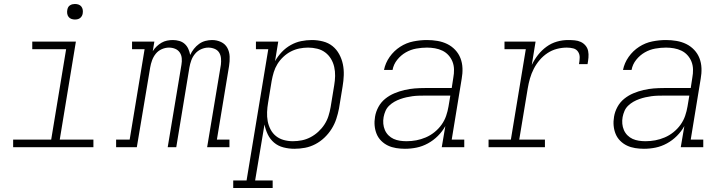

<svg xmlns="http://www.w3.org/2000/svg" viewBox="-20 -739 3640 964"><path d="M46 0V-38H237L312 -492H142V-530H361L280 -38H449V0ZM356 -641Q347 -641 338.5 -644Q330 -647 324.5 -654Q319 -661 317.5 -670.5Q316 -680 318 -690Q319 -696 322 -702Q325 -708 331 -712Q337 -716 343.5 -717.5Q350 -719 356 -719Q366 -719 374.5 -716Q383 -713 388.5 -706Q394 -699 395.5 -689.5Q397 -680 395 -670Q394 -664 390.5 -658Q387 -652 381.5 -648Q376 -644 369.5 -642.5Q363 -641 356 -641Z M563 0V-38H631L706 -492H643V-530H755L747 -482Q755 -495 766.5 -506Q778 -517 791 -524.5Q804 -532 818.5 -535Q833 -538 848 -538Q864 -538 880 -533.5Q896 -529 907.5 -518.5Q919 -508 925.5 -493.5Q932 -479 935 -463Q942 -479 953.5 -493.5Q965 -508 979.5 -518.5Q994 -529 1011 -533.5Q1028 -538 1045 -538Q1069 -538 1090 -528Q1111 -518 1121.5 -498.5Q1132 -479 1133 -455Q1134 -431 1130 -407L1069 -38H1132V0H1020L1089 -414Q1091 -430 1089.5 -446.5Q1088 -463 1080 -475.5Q1072 -488 1057 -494Q1042 -500 1026 -500Q1008 -500 990 -492Q972 -484 959.5 -469Q947 -454 940.5 -436Q934 -418 931 -400L865 0H822L891 -414Q894 -430 892.5 -446.5Q891 -463 882.5 -475.5Q874 -488 859.5 -494Q845 -500 828 -500Q810 -500 792 -492Q774 -484 762 -469Q750 -454 743.5 -436Q737 -418 734 -400L667 0Z M1151 205V167H1218L1327 -492H1265V-530H1377L1361 -432Q1375 -457 1395 -478Q1415 -499 1440 -513Q1465 -527 1492 -532.5Q1519 -538 1546 -538Q1546 -538 1546 -538Q1546 -538 1546 -538Q1574 -538 1601.5 -531Q1629 -524 1649.5 -507.5Q1670 -491 1683 -467Q1696 -443 1701.5 -416.5Q1707 -390 1706 -361.5Q1705 -333 1700 -304L1682 -194Q1677 -168 1668.5 -142Q1660 -116 1645 -92Q1630 -68 1609 -48Q1588 -28 1563 -15Q1538 -2 1511.5 3Q1485 8 1458 8Q1430 8 1403 1Q1376 -6 1356 -23Q1336 -40 1324.5 -64Q1313 -88 1308 -114L1261 167H1349V205ZM1450 -30Q1473 -30 1495.5 -34.5Q1518 -39 1539 -50Q1560 -61 1578 -77.5Q1596 -94 1609 -114Q1622 -134 1629 -156Q1636 -178 1640 -201L1658 -311Q1662 -334 1662.5 -357.5Q1663 -381 1658 -403Q1653 -425 1641.5 -444Q1630 -463 1612.5 -476Q1595 -489 1572.5 -494.5Q1550 -500 1527 -500Q1505 -500 1483 -495.5Q1461 -491 1440.5 -480.5Q1420 -470 1402.5 -453.5Q1385 -437 1373 -417.5Q1361 -398 1354.5 -376.5Q1348 -355 1344 -333L1326 -223Q1322 -200 1321 -176.5Q1320 -153 1324 -131Q1328 -109 1338.5 -89Q1349 -69 1366 -55.5Q1383 -42 1405 -36Q1427 -30 1450 -30Z M2013 8Q1991 8 1969 4.5Q1947 1 1928 -8Q1909 -17 1894 -32Q1879 -47 1871 -66.5Q1863 -86 1861 -108Q1859 -130 1863 -153Q1867 -178 1880 -202Q1893 -226 1914 -243Q1935 -260 1960 -270.5Q1985 -281 2011 -287Q2037 -293 2062 -295Q2087 -297 2113 -297H2248L2256 -349Q2260 -370 2259.5 -390.5Q2259 -411 2252 -429Q2245 -447 2232 -461.5Q2219 -476 2201.5 -484.5Q2184 -493 2164 -496.5Q2144 -500 2124 -500Q2097 -500 2069.5 -495Q2042 -490 2017.5 -476Q1993 -462 1974.5 -439Q1956 -416 1951 -388H1908Q1915 -423 1936.5 -453.5Q1958 -484 1989 -504Q2020 -524 2055 -531Q2090 -538 2124 -538Q2151 -538 2177 -533.5Q2203 -529 2225.5 -518Q2248 -507 2265.5 -488.5Q2283 -470 2292 -446.5Q2301 -423 2302 -396.5Q2303 -370 2298 -343L2248 -38H2311V0H2198L2216 -106Q2201 -79 2178.5 -56.5Q2156 -34 2128.5 -19Q2101 -4 2072 2Q2043 8 2013 8ZM2021 -30Q2046 -30 2070 -34.5Q2094 -39 2117.5 -49Q2141 -59 2161.5 -75.5Q2182 -92 2197 -113Q2212 -134 2220 -157.5Q2228 -181 2232 -205L2241 -259H2113Q2097 -259 2081.5 -258.5Q2066 -258 2051 -256Q2036 -254 2020.5 -250.5Q2005 -247 1989.5 -241.5Q1974 -236 1960 -228Q1946 -220 1934 -208.5Q1922 -197 1915.5 -182Q1909 -167 1906 -151Q1903 -134 1904.5 -117.5Q1906 -101 1912.5 -86Q1919 -71 1930.5 -59.5Q1942 -48 1956.5 -41.5Q1971 -35 1987.5 -32.5Q2004 -30 2021 -30Z M2433 0V-38H2545L2620 -492H2513V-530H2669L2650 -413Q2663 -440 2681.5 -463.5Q2700 -487 2724 -504.5Q2748 -522 2776 -530Q2804 -538 2832 -538Q2849 -538 2865.5 -536.5Q2882 -535 2896 -528.5Q2910 -522 2920 -510Q2930 -498 2933 -482.5Q2936 -467 2934.5 -450Q2933 -433 2930 -417H2887Q2890 -433 2890.5 -449.5Q2891 -466 2882.5 -479Q2874 -492 2858.5 -496Q2843 -500 2826 -500Q2801 -500 2776 -493.5Q2751 -487 2729 -472.5Q2707 -458 2689.5 -437.5Q2672 -417 2660 -393.5Q2648 -370 2641 -345.5Q2634 -321 2630 -297L2587 -38H2716V0Z M3213 8Q3191 8 3169 4.5Q3147 1 3128 -8Q3109 -17 3094 -32Q3079 -47 3071 -66.5Q3063 -86 3061 -108Q3059 -130 3063 -153Q3067 -178 3080 -202Q3093 -226 3114 -243Q3135 -260 3160 -270.5Q3185 -281 3211 -287Q3237 -293 3262 -295Q3287 -297 3313 -297H3448L3456 -349Q3460 -370 3459.5 -390.5Q3459 -411 3452 -429Q3445 -447 3432 -461.5Q3419 -476 3401.5 -484.5Q3384 -493 3364 -496.5Q3344 -500 3324 -500Q3297 -500 3269.5 -495Q3242 -490 3217.5 -476Q3193 -462 3174.5 -439Q3156 -416 3151 -388H3108Q3115 -423 3136.5 -453.5Q3158 -484 3189 -504Q3220 -524 3255 -531Q3290 -538 3324 -538Q3351 -538 3377 -533.5Q3403 -529 3425.5 -518Q3448 -507 3465.5 -488.5Q3483 -470 3492 -446.5Q3501 -423 3502 -396.5Q3503 -370 3498 -343L3448 -38H3511V0H3398L3416 -106Q3401 -79 3378.5 -56.5Q3356 -34 3328.5 -19Q3301 -4 3272 2Q3243 8 3213 8ZM3221 -30Q3246 -30 3270 -34.5Q3294 -39 3317.5 -49Q3341 -59 3361.5 -75.5Q3382 -92 3397 -113Q3412 -134 3420 -157.5Q3428 -181 3432 -205L3441 -259H3313Q3297 -259 3281.5 -258.5Q3266 -258 3251 -256Q3236 -254 3220.5 -250.5Q3205 -247 3189.5 -241.5Q3174 -236 3160 -228Q3146 -220 3134 -208.5Q3122 -197 3115.5 -182Q3109 -167 3106 -151Q3103 -134 3104.5 -117.5Q3106 -101 3112.5 -86Q3119 -71 3130.5 -59.5Q3142 -48 3156.5 -41.5Q3171 -35 3187.5 -32.5Q3204 -30 3221 -30Z"/></svg>

Font: Iosevka Slab XLtExObl
Style: Regular
Weight: 200
Width: 7
Italic angle: -9°
Monospace: yes
Designer: Belleve Invis
Foundry: Belleve Invis
Version: Version 11.1.1; ttfautohint (v1.8.3)